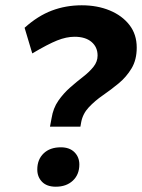

<svg xmlns="http://www.w3.org/2000/svg" viewBox="-20 -698 537 726"><path d="M169 -219 175 -251Q181 -289 200.5 -317Q220 -345 245 -367Q270 -389 294 -407.5Q318 -426 333.5 -445.5Q349 -465 349 -488Q349 -520 326 -539.5Q303 -559 262 -559Q231 -559 196 -545Q161 -531 102 -496L73 -593Q123 -638 176 -658Q229 -678 289 -678Q348 -678 395 -658.5Q442 -639 469.5 -603.5Q497 -568 497 -518Q497 -472 477.5 -439.5Q458 -407 429 -383Q400 -359 369.5 -338Q339 -317 316 -292.5Q293 -268 287 -236L284 -219ZM191 8Q157 8 139 -10.5Q121 -29 121 -57Q121 -95 145 -118Q169 -141 210 -141Q243 -141 261.5 -122.5Q280 -104 280 -76Q280 -38 255.5 -15Q231 8 191 8Z"/></svg>

Font: Gantari
Style: Bold Italic
Weight: 700
Italic angle: -10°
Designer: Anugrah Pasau
Foundry: Lafontype
Version: Version 1.000; ttfautohint (v1.8.4.7-5d5b)